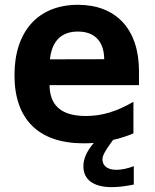

<svg xmlns="http://www.w3.org/2000/svg" viewBox="-20 -580 642 796"><path d="M556.2 -285.2C556.2 -459.5 460.9 -560.1 303.2 -560.1C137.2 -560.1 40 -449.2 40 -268.6C40 -86.9 138.2 14.2 326.7 14.2C340.8 14.2 355 13.7 368.7 12.7C339.8 46.9 325.7 77.6 325.7 109.4C325.7 165 367.7 195.8 443.4 195.8C468.3 195.8 499.5 192.4 534.7 185.1V108.9C508.8 119.1 482.4 124 462.4 124C421.9 124 404.8 104 404.8 81.1C404.8 71.8 407.7 63.5 414.1 51.8C419.4 42 426.3 30.3 448.7 0C477.5 -6.3 505.9 -15.6 533.2 -26.9V-158.2C463.4 -117.2 401.9 -99.1 335.9 -99.1C236.3 -99.1 186 -141.1 185.5 -227.1H556.2ZM187 -334C194.8 -408.2 232.9 -449.2 302.7 -449.2C371.6 -449.2 411.1 -409.7 412.1 -334.5Z"/></svg>

Font: Hack
Style: Bold
Weight: 700
Monospace: yes
Designer: Christopher Simpkins
Foundry: Christopher Simpkins
Version: Version 2.010